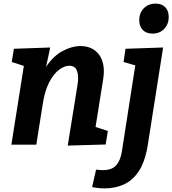

<svg xmlns="http://www.w3.org/2000/svg" viewBox="-20 -801 954 1063"><path d="M355 5 409 -330Q417 -377 407 -407Q397 -437 364 -437Q336 -437 306 -414Q276 -391 252 -344.5Q228 -298 217 -227L181 0H43L112 -436L45 -458L57 -531L258 -538L235 -431Q275 -491 326.5 -518.5Q378 -546 424 -546Q495 -546 530 -496Q565 -446 551 -361L509 -98L577 -76L565 -1ZM490 235 512 138Q522 139 530.5 140Q539 141 549 141Q599 141 623 114.5Q647 88 655 36L729 -439L664 -458L675 -531L883 -538L798 3Q783 94 749 146Q715 198 666 220Q617 242 559 242Q539 242 523.5 240Q508 238 490 235ZM824 -615Q790 -615 770.5 -635Q751 -655 751 -689Q751 -730 776.5 -755.5Q802 -781 841 -781Q875 -781 894.5 -761.5Q914 -742 914 -707Q914 -667 889 -641Q864 -615 824 -615Z"/></svg>

Font: Bitter
Style: Bold Italic
Weight: 700
Italic angle: -9°
Designer: Sol Matas, and Bitter project Authors
Foundry: Sol Matas
Version: Version 2.001